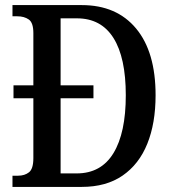

<svg xmlns="http://www.w3.org/2000/svg" viewBox="-20 -734 679 754"><path d="M29 0V-44H51Q77 -44 94 -57.5Q111 -71 111 -113V-348H33V-399H111V-604Q111 -645 93 -657.5Q75 -670 48 -670H29V-714H301Q438 -714 514.5 -622Q591 -530 591 -360Q591 -250 558.5 -169.5Q526 -89 461.5 -44.5Q397 0 301 0ZM281 -53Q377 -53 425.5 -132.5Q474 -212 474 -360Q474 -508 425.5 -585Q377 -662 282 -662H218V-399H347V-348H218V-53Z"/></svg>

Font: Noto Serif Lao Condensed Medium
Style: Regular
Weight: 500
Width: 3
Designer: Monotype Design Team
Foundry: Monotype Imaging Inc.
Version: Version 2.003; ttfautohint (v1.8.4.7-5d5b)